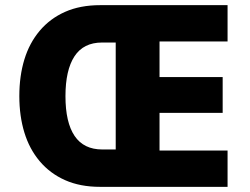

<svg xmlns="http://www.w3.org/2000/svg" viewBox="-20 -725 970 745"><path d="M368 0Q291 0 232.5 -26Q174 -52 134 -99.5Q94 -147 74.5 -211Q55 -275 55 -352Q55 -430 74.5 -494Q94 -558 134 -605.5Q174 -653 232.5 -679Q291 -705 369 -705H863V-564H599V-426H844V-287H599V-141H863V0ZM377 -145H429V-560H376Q304 -560 269 -506.5Q234 -453 234 -352Q234 -250 269.5 -197.5Q305 -145 377 -145Z"/></svg>

Font: Nunito Sans 7pt Condensed Black
Style: Regular
Weight: 900
Width: 3
Designer: Vernon Adams
Foundry: Vernon Adams
Version: Version 3.101;gftools[0.9.27]